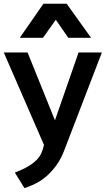

<svg xmlns="http://www.w3.org/2000/svg" viewBox="-25 -779 589 1017"><path d="M53.7 135.3Q122.1 108.9 155.3 80.6Q189.5 53.2 201.2 13.2L208 -11.2L-4.9 -501H121.1L266.1 -141.6L391.1 -501H514.6L311.5 27.3Q290 80.1 256.3 118.7Q222.2 158.7 185.1 181.2Q147.9 203.6 104.5 217.3ZM79.6 -578.6 205.1 -759.3H328.1L457.5 -578.6H336.9L270.5 -674.3L202.6 -578.6Z"/></svg>

Font: Ride
Style: Bold
Weight: 700
Version: Version 3.000